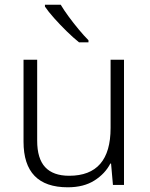

<svg xmlns="http://www.w3.org/2000/svg" viewBox="-20 -786 636 816"><path d="M507 -532V0H460L452 -91H449Q427 -48 381.5 -19Q336 10 268 10Q80 10 80 -184V-532H138V-188Q138 -112 172 -75.5Q206 -39 274 -39Q450 -39 450 -242V-532ZM238 -766Q251 -744 271.5 -716Q292 -688 314.5 -661Q337 -634 356 -615V-606H316Q291 -626 263 -653.5Q235 -681 210 -709Q185 -737 171 -758V-766Z"/></svg>

Font: BC Sans Light
Style: Regular
Weight: 300
Designer: Monotype Design Team
Foundry: Monotype Imaging Inc.
Version: Version 2.000;GOOG;noto-source:20170915:90ef993387c0